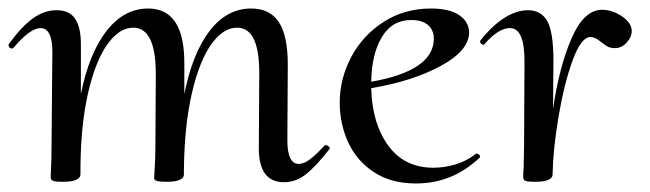

<svg xmlns="http://www.w3.org/2000/svg" viewBox="-27 -419 1527 451"><path d="M738 -78Q742 -78 745.5 -74.5Q749 -71 747 -69Q715 -28 691.5 -9.5Q668 9 640 9Q579 9 581 -76L582 -248Q582 -354 530 -354Q497 -354 469 -314.5Q441 -275 423.5 -199Q406 -123 405 -19V-9Q405 -1 395 3.5Q385 8 365 8Q349 8 343 6.5Q337 5 335 1Q335 -2 336.5 -26Q338 -50 338 -74L339 -249Q338 -354 286 -354Q253 -354 225 -314.5Q197 -275 180 -201Q163 -127 162 -28V-9Q162 -1 151.5 3.5Q141 8 122 8Q102 8 97 5.5Q92 3 92 -3Q92 -11 93 -28Q94 -45 94 -71L96 -297Q96 -353 68 -353Q44 -353 5 -307Q3 -305 1 -305Q-3 -305 -5.5 -308.5Q-8 -312 -6 -316Q24 -357 50.5 -376Q77 -395 106 -395Q136 -395 149.5 -375Q163 -355 163 -315V-198Q182 -293 223 -346Q264 -399 321 -399Q407 -399 406 -268V-198Q425 -294 465.5 -346.5Q506 -399 563 -399Q607 -399 628 -367Q649 -335 649 -267L648 -89Q648 -34 675 -34Q687 -34 701.5 -45Q716 -56 735 -77Q736 -78 738 -78Z M1093 -58Q1096 -58 1099 -55Q1102 -52 1100 -49Q1036 12 950 12Q892 12 851.5 -14.5Q811 -41 791 -84.5Q771 -128 771 -178Q771 -234 798 -285Q825 -336 874 -367.5Q923 -399 985 -399Q1027 -399 1050 -384.5Q1073 -370 1075 -345Q1076 -301 1009 -264.5Q942 -228 845 -212Q847 -129 885 -77Q923 -25 991 -25Q1017 -25 1043.5 -33Q1070 -41 1091 -58ZM845 -227Q992 -253 992 -328Q992 -349 978 -360.5Q964 -372 939 -372Q894 -372 870 -332Q846 -292 845 -227Z M1457 -347Q1457 -332 1445 -319Q1433 -306 1418 -306Q1407 -306 1400.5 -309.5Q1394 -313 1384 -321Q1371 -332 1360 -332Q1338 -332 1318 -277Q1298 -222 1285 -145Q1272 -68 1271 -9Q1271 -1 1261 3.5Q1251 8 1231 8Q1211 8 1206.5 5.5Q1202 3 1202 -3Q1202 -15 1203 -24L1204 -74L1205 -271Q1206 -353 1171 -353Q1157 -353 1141.5 -343Q1126 -333 1111 -315Q1110 -314 1108 -314Q1105 -314 1102.5 -317Q1100 -320 1101 -323Q1128 -358 1157 -376.5Q1186 -395 1213 -395Q1244 -395 1258.5 -369.5Q1273 -344 1273 -276L1272 -163Q1287 -264 1316 -330Q1345 -396 1387 -396Q1411 -396 1433.5 -381Q1456 -366 1457 -347Z"/></svg>

Font: Cormorant Upright Medium
Style: Regular
Weight: 500
Designer: Christian Thalmann (Catharsis Fonts)
Foundry: Catharsis Fonts
Version: Version 3.302